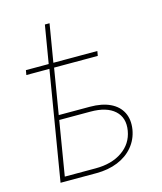

<svg xmlns="http://www.w3.org/2000/svg" viewBox="-110 -809 750 890"><g transform="rotate(-15 265.5 -364.0)"><path d="M45.9 -523.4 49.8 -545.9H392.6L388.7 -523.4ZM159.2 -545.9 189.5 -727.5H211.9L181.6 -545.9ZM133.3 -305.2H292Q350.1 -305.2 389.2 -286.6Q428.2 -268.1 445.6 -233.6Q462.9 -199.2 455.6 -152.3Q447.8 -106 418.9 -71.5Q390.1 -37.1 344.7 -18.6Q299.3 0 241.7 0H69.8L159.2 -539.1H181.6L96.2 -22.5H244.6Q321.8 -22.5 372.3 -57.4Q422.9 -92.3 433.1 -152.3Q443.4 -212.9 405 -247.8Q366.7 -282.7 289.1 -282.7H129.4Z"/></g></svg>

Font: Inter 18pt Thin
Style: Italic
Weight: 250
Italic angle: -9.3988°
Version: Version 4.001;git-66647c0bb